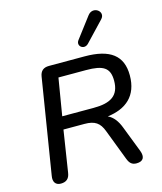

<svg xmlns="http://www.w3.org/2000/svg" viewBox="-132 -1010 939 1113"><g transform="rotate(-15 337.5 -453.5)"><path d="M94 7C127 7 145 -9 150 -42L189 -292H315C377 -292 406 -272 426 -218L496 -35C507 -6 521 7 548 7C589 7 602 -17 587 -57L527 -212C511 -255 488 -285 457 -299C569 -313 642 -373 642 -496C642 -615 570 -670 417 -670H203C170 -670 151 -654 146 -621L54 -51C47 -14 63 7 94 7ZM391 -368H202L239 -591H404C507 -591 546 -568 546 -490C546 -400 493 -368 391 -368ZM454 -735 565 -852C604 -892 537 -942 501 -894L407 -770C384 -739 425 -706 454 -735Z"/></g></svg>

Font: SN Pro Medium
Style: Italic
Weight: 400
Italic angle: -9°
Designer: Tobias Whetton
Foundry: Supernotes
Version: Version 1.001;Glyphs 3.2 (3249)